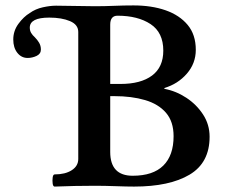

<svg xmlns="http://www.w3.org/2000/svg" viewBox="-20 -686 847 709"><path d="M182 3Q176 3 174.5 -8Q173 -19 174.5 -30.5Q176 -42 182 -42Q221 -42 245 -57.5Q269 -73 269 -99V-568Q269 -595 238.5 -608Q208 -621 162 -621Q90 -621 90 -584Q90 -573 95 -564.5Q100 -556 109 -548Q118 -539 124.5 -528Q131 -517 131 -503Q131 -487 115 -479.5Q99 -472 82 -472Q59 -472 44 -491Q29 -510 29 -540Q29 -572 48 -598Q67 -624 90 -638Q111 -653 138 -659Q165 -665 187 -665Q222 -665 258 -664Q294 -663 330 -663Q366 -663 401.5 -664.5Q437 -666 473 -666Q540 -666 591.5 -648Q643 -630 673 -594Q703 -558 703 -502Q703 -452 670 -414Q637 -376 587 -361V-358Q630 -350 668 -325Q706 -300 730 -263Q754 -226 754 -181Q754 -85 680 -41Q606 3 475 3Q449 3 407.5 1.5Q366 0 330 0Q256 0 182 3ZM387 -376H425Q500 -376 541.5 -407Q583 -438 583 -499Q583 -566 536 -597Q489 -628 414 -628Q387 -628 387 -595ZM470 -37Q545 -37 583 -74.5Q621 -112 621 -183Q621 -237 593 -269.5Q565 -302 515.5 -316.5Q466 -331 402 -331H387V-125Q387 -37 470 -37Z"/></svg>

Font: Junicode SmExp
Style: Bold
Weight: 700
Width: 6
Designer: Peter S. Baker
Version: Version 2.205; ttfautohint (v1.8.4)